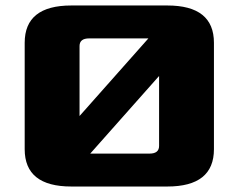

<svg xmlns="http://www.w3.org/2000/svg" viewBox="-20 -680 870 700"><path d="M70 -136V-524Q70 -660 240 -660H590Q760 -660 760 -524V-136Q760 0 590 0H240Q70 0 70 -136ZM270 -257 521 -540H305Q270 -540 270 -512ZM309 -120H525Q560 -120 560 -148V-403Z"/></svg>

Font: Xolonium
Style: Bold
Weight: 700
Designer: Severin Meyer
Version: Version 4.2